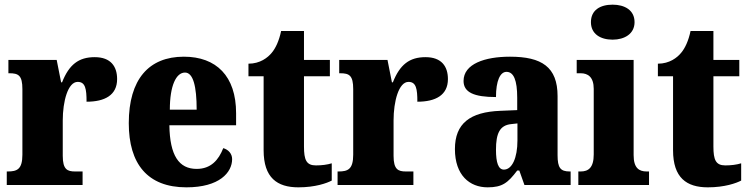

<svg xmlns="http://www.w3.org/2000/svg" viewBox="-20 -793 3213 823"><path d="M9 0H334V-58H302C269 -58 249 -66 249 -125V-277C249 -358 271 -442 313 -442C346 -442 351 -412 351 -357C429 -357 482 -385 482 -454C482 -508 455 -548 386 -548C317 -548 276 -516 246 -440H242L223 -536H16V-479H20C59 -479 76 -470 76 -411V-130C76 -67 53 -58 13 -58H9Z M779 10C921 10 975 -54 975 -111C975 -135 958 -152 937 -158C917 -107 884 -69 823 -69C747 -69 708 -126 706 -256H992V-308C992 -467 907 -550 768 -550C618 -550 532 -453 532 -265C532 -91 612 10 779 10ZM823 -323H708C708 -426 735 -482 773 -482C808 -482 823 -423 823 -323Z M1259 10C1332 10 1381 -8 1402 -19V-93C1383 -87 1359 -84 1334 -84C1293 -84 1283 -108 1283 -165V-466H1394V-536H1283V-660H1185C1176 -617 1161 -586 1145 -567C1128 -546 1095 -520 1045 -520V-466H1110V-149C1110 -31 1168 10 1259 10Z M1427 0H1752V-58H1720C1687 -58 1667 -66 1667 -125V-277C1667 -358 1689 -442 1731 -442C1764 -442 1769 -412 1769 -357C1847 -357 1900 -385 1900 -454C1900 -508 1873 -548 1804 -548C1735 -548 1694 -516 1664 -440H1660L1641 -536H1434V-479H1438C1477 -479 1494 -470 1494 -411V-130C1494 -67 1471 -58 1431 -58H1427Z M2070 10C2133 10 2157 -9 2197 -62H2206L2228 0H2426V-58H2422C2382 -58 2370 -74 2370 -128V-381C2370 -506 2302 -550 2166 -550C2058 -550 1967 -519 1967 -446C1967 -397 2012 -377 2106 -377C2106 -447 2124 -485 2151 -485C2182 -485 2197 -449 2197 -374V-321L2125 -318C1995 -313 1930 -264 1930 -154C1930 -42 1993 10 2070 10ZM2140 -66C2116 -66 2106 -96 2106 -151C2106 -221 2122 -256 2171 -261L2198 -264V-191C2198 -116 2175 -66 2140 -66Z M2606 -623C2657 -623 2700 -648 2700 -698C2700 -750 2657 -773 2606 -773C2553 -773 2513 -750 2513 -698C2513 -648 2553 -623 2606 -623ZM2459 0H2762V-58H2752C2719 -58 2696 -73 2696 -128V-536H2452V-479H2469C2500 -479 2525 -463 2525 -412V-131C2525 -74 2502 -58 2469 -58H2459Z M3014 10C3087 10 3136 -8 3157 -19V-93C3138 -87 3114 -84 3089 -84C3048 -84 3038 -108 3038 -165V-466H3149V-536H3038V-660H2940C2931 -617 2916 -586 2900 -567C2883 -546 2850 -520 2800 -520V-466H2865V-149C2865 -31 2923 10 3014 10Z"/></svg>

Font: Noto Serif Myanmar Condensed Black
Style: Regular
Weight: 900
Width: 3
Designer: Ben Mitchell and the Monotype Design Team
Foundry: Monotype Imaging Inc.
Version: Version 2.106